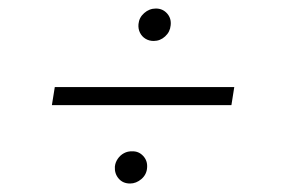

<svg xmlns="http://www.w3.org/2000/svg" viewBox="-20 -513 676 457"><path d="M537.6 -305.7 530.8 -262.7H103.5L110.4 -305.7ZM289.6 -76.2Q272.5 -76.2 262.5 -87.9Q252.4 -99.6 253.4 -116.2Q254.4 -126.5 260.3 -135Q266.1 -143.6 275.1 -148.4Q284.2 -153.3 294.9 -152.8Q310.1 -153.3 320.8 -141.8Q331.5 -130.4 330.1 -113.8Q329.1 -97.7 316.7 -86.9Q304.2 -76.2 289.6 -76.2ZM345.7 -415.5Q335 -415.5 326.4 -420.7Q317.9 -425.8 313.2 -435.1Q308.6 -444.3 309.6 -455.6Q311 -471.2 323.2 -481.9Q335.4 -492.7 351.1 -492.7Q367.2 -492.7 377.7 -481Q388.2 -469.2 386.2 -452.6Q384.8 -437 373 -426.3Q361.3 -415.5 345.7 -415.5Z"/></svg>

Font: Inter 17pt ExtraLight
Style: Italic
Weight: 250
Italic angle: -9.3988°
Version: Version 4.001;git-66647c0bb